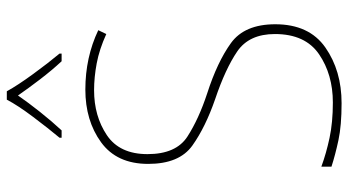

<svg xmlns="http://www.w3.org/2000/svg" viewBox="-244 -744 999 550"><g transform="rotate(-90 255.0 -469.5)"><path d="M460 -180Q460 -268 406 -307Q352 -346 262 -375Q189 -399 138.5 -431.5Q88 -464 88 -546Q88 -626 142.5 -662.5Q197 -699 271 -699Q308 -699 348 -691.5Q388 -684 432 -664L443 -687Q365 -724 273 -724Q184 -724 122 -679Q60 -634 60 -544Q60 -455 112.5 -417.5Q165 -380 246 -352Q332 -323 382 -289Q432 -255 432 -181Q432 -94 374 -54.5Q316 -15 236 -15Q179 -15 134.5 -24.5Q90 -34 52 -48V-19Q86 -8 128 1Q170 10 234 10Q327 10 393.5 -36.5Q460 -83 460 -180ZM268 -949H244Q228 -918 194.5 -873.5Q161 -829 135 -798V-792H156Q182 -820 209 -854Q236 -888 256 -917Q276 -888 302 -854Q328 -820 354 -792H376V-798Q350 -829 317.5 -873.5Q285 -918 268 -949Z"/></g></svg>

Font: Noto Sans Display Thin
Style: Regular
Weight: 250
Designer: Monotype Design Team
Foundry: Monotype Imaging Inc.
Version: Version 1.900